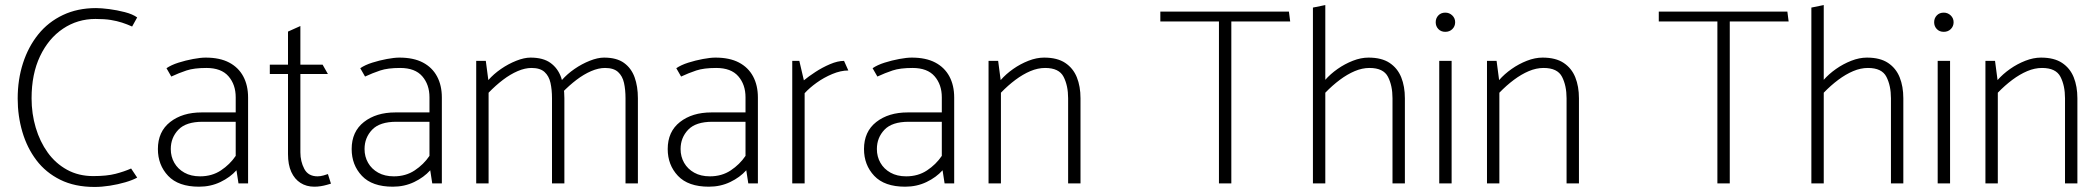

<svg xmlns="http://www.w3.org/2000/svg" viewBox="-20 -726 8309 760"><path d="M523 -657Q505 -670 474 -678Q443 -686 412 -690Q381 -694 360 -694Q287 -694 229 -666.5Q171 -639 131.5 -590Q92 -541 71 -476Q50 -411 50 -336Q50 -267 68.5 -204Q87 -141 124 -92Q161 -43 218.5 -14.5Q276 14 354 14Q383 14 415 9Q447 4 476 -4.5Q505 -13 523 -23L499 -59Q472 -47 437.5 -38Q403 -29 349 -29Q291 -29 245.5 -54Q200 -79 169 -122Q138 -165 121.5 -220.5Q105 -276 105 -337Q105 -433 138.5 -503.5Q172 -574 229.5 -612.5Q287 -651 358 -651Q394 -651 418.5 -647Q443 -643 463 -636.5Q483 -630 503 -621Z M656 -136Q656 -181 686 -212.5Q716 -244 782 -244H913V-109Q890 -75 854.5 -51.5Q819 -28 772 -28Q736 -28 710 -42.5Q684 -57 670 -81.5Q656 -106 656 -136ZM658 -423Q688 -437 718 -447Q748 -457 797 -457Q856 -457 884.5 -424Q913 -391 913 -341V-281H778Q702 -281 653.5 -243Q605 -205 605 -136Q605 -73 645.5 -30Q686 13 768 13Q814 13 852.5 -5.5Q891 -24 916 -52L924 0H962V-340Q962 -388 943 -423.5Q924 -459 887 -478.5Q850 -498 794 -498Q774 -498 744.5 -492.5Q715 -487 686.5 -478Q658 -469 639 -456Z M1257 -470H1169V-623L1120 -601V-470H1048V-433H1120V-116Q1120 -74 1133 -45.5Q1146 -17 1169.5 -2Q1193 13 1224 13Q1237 13 1249.5 11Q1262 9 1272.5 6Q1283 3 1290 1L1278 -37Q1273 -35 1260.5 -31.5Q1248 -28 1237 -28Q1200 -28 1184.5 -57.5Q1169 -87 1169 -123V-433H1278Z M1423 -136Q1423 -181 1453 -212.5Q1483 -244 1549 -244H1680V-109Q1657 -75 1621.5 -51.5Q1586 -28 1539 -28Q1503 -28 1477 -42.5Q1451 -57 1437 -81.5Q1423 -106 1423 -136ZM1425 -423Q1455 -437 1485 -447Q1515 -457 1564 -457Q1623 -457 1651.5 -424Q1680 -391 1680 -341V-281H1545Q1469 -281 1420.5 -243Q1372 -205 1372 -136Q1372 -73 1412.5 -30Q1453 13 1535 13Q1581 13 1619.5 -5.5Q1658 -24 1683 -52L1691 0H1729V-340Q1729 -388 1710 -423.5Q1691 -459 1654 -478.5Q1617 -498 1561 -498Q1541 -498 1511.5 -492.5Q1482 -487 1453.5 -478Q1425 -469 1406 -456Z M1914 0V-359Q1942 -388 1971 -410Q2000 -432 2029 -444.5Q2058 -457 2084 -457Q2118 -457 2135.5 -441Q2153 -425 2159 -398Q2165 -371 2165 -337V0H2214V-337Q2214 -384 2201 -420Q2188 -456 2159 -477Q2130 -498 2080 -498Q2055 -498 2023.5 -485.5Q1992 -473 1963 -453Q1934 -433 1913 -409L1903 -485H1865V0ZM2205 -359Q2233 -388 2262 -410Q2291 -432 2320 -444.5Q2349 -457 2375 -457Q2409 -457 2426.5 -441Q2444 -425 2450 -398Q2456 -371 2456 -337V0H2505V-337Q2505 -384 2492 -420Q2479 -456 2450 -477Q2421 -498 2371 -498Q2346 -498 2314.5 -485.5Q2283 -473 2254 -453Q2225 -433 2204 -409Z M2674 -136Q2674 -181 2704 -212.5Q2734 -244 2800 -244H2931V-109Q2908 -75 2872.5 -51.5Q2837 -28 2790 -28Q2754 -28 2728 -42.5Q2702 -57 2688 -81.5Q2674 -106 2674 -136ZM2676 -423Q2706 -437 2736 -447Q2766 -457 2815 -457Q2874 -457 2902.5 -424Q2931 -391 2931 -341V-281H2796Q2720 -281 2671.5 -243Q2623 -205 2623 -136Q2623 -73 2663.5 -30Q2704 13 2786 13Q2832 13 2870.5 -5.5Q2909 -24 2934 -52L2942 0H2980V-340Q2980 -388 2961 -423.5Q2942 -459 2905 -478.5Q2868 -498 2812 -498Q2792 -498 2762.5 -492.5Q2733 -487 2704.5 -478Q2676 -469 2657 -456Z M3165 0V-357Q3184 -378 3212.5 -398.5Q3241 -419 3274.5 -433Q3308 -447 3338 -447L3321 -485Q3296 -485 3265.5 -472Q3235 -459 3207.5 -441Q3180 -423 3162 -408L3144 -485H3116V0Z M3451 -136Q3451 -181 3481 -212.5Q3511 -244 3577 -244H3708V-109Q3685 -75 3649.5 -51.5Q3614 -28 3567 -28Q3531 -28 3505 -42.5Q3479 -57 3465 -81.5Q3451 -106 3451 -136ZM3453 -423Q3483 -437 3513 -447Q3543 -457 3592 -457Q3651 -457 3679.5 -424Q3708 -391 3708 -341V-281H3573Q3497 -281 3448.5 -243Q3400 -205 3400 -136Q3400 -73 3440.5 -30Q3481 13 3563 13Q3609 13 3647.5 -5.5Q3686 -24 3711 -52L3719 0H3757V-340Q3757 -388 3738 -423.5Q3719 -459 3682 -478.5Q3645 -498 3589 -498Q3569 -498 3539.5 -492.5Q3510 -487 3481.5 -478Q3453 -469 3434 -456Z M3942 0V-359Q3970 -388 3999.5 -410Q4029 -432 4058.5 -444.5Q4088 -457 4117 -457Q4172 -457 4190 -422Q4208 -387 4208 -337V0H4257V-337Q4257 -384 4242.5 -420Q4228 -456 4196.5 -477Q4165 -498 4113 -498Q4083 -498 4051 -485.5Q4019 -473 3990.5 -453Q3962 -433 3941 -409L3931 -485H3893V0Z M5082 -680H4573V-641H4805V0H4854V-641H5087Z M5226 -359Q5254 -388 5283.5 -410Q5313 -432 5342.5 -444.5Q5372 -457 5401 -457Q5456 -457 5474 -422Q5492 -387 5492 -337V0H5541V-337Q5541 -384 5526.5 -420Q5512 -456 5480.5 -477Q5449 -498 5397 -498Q5367 -498 5335 -485.5Q5303 -473 5274.5 -453Q5246 -433 5225 -409ZM5226 0V-706L5177 -696V0Z M5726 0V-485H5677V0ZM5701 -600Q5718 -600 5729 -611Q5740 -622 5740 -638Q5740 -654 5728.5 -665Q5717 -676 5701 -676Q5684 -676 5673.5 -665Q5663 -654 5663 -638Q5663 -622 5673.5 -611Q5684 -600 5701 -600Z M5915 0V-359Q5943 -388 5972.5 -410Q6002 -432 6031.5 -444.5Q6061 -457 6090 -457Q6145 -457 6163 -422Q6181 -387 6181 -337V0H6230V-337Q6230 -384 6215.5 -420Q6201 -456 6169.5 -477Q6138 -498 6086 -498Q6056 -498 6024 -485.5Q5992 -473 5963.5 -453Q5935 -433 5914 -409L5904 -485H5866V0Z M7055 -680H6546V-641H6778V0H6827V-641H7060Z M7199 -359Q7227 -388 7256.5 -410Q7286 -432 7315.5 -444.5Q7345 -457 7374 -457Q7429 -457 7447 -422Q7465 -387 7465 -337V0H7514V-337Q7514 -384 7499.5 -420Q7485 -456 7453.5 -477Q7422 -498 7370 -498Q7340 -498 7308 -485.5Q7276 -473 7247.5 -453Q7219 -433 7198 -409ZM7199 0V-706L7150 -696V0Z M7699 0V-485H7650V0ZM7674 -600Q7691 -600 7702 -611Q7713 -622 7713 -638Q7713 -654 7701.5 -665Q7690 -676 7674 -676Q7657 -676 7646.5 -665Q7636 -654 7636 -638Q7636 -622 7646.5 -611Q7657 -600 7674 -600Z M7888 0V-359Q7916 -388 7945.5 -410Q7975 -432 8004.5 -444.5Q8034 -457 8063 -457Q8118 -457 8136 -422Q8154 -387 8154 -337V0H8203V-337Q8203 -384 8188.5 -420Q8174 -456 8142.5 -477Q8111 -498 8059 -498Q8029 -498 7997 -485.5Q7965 -473 7936.5 -453Q7908 -433 7887 -409L7877 -485H7839V0Z"/></svg>

Font: Catamaran Thin Thin
Style: Regular
Weight: 250
Version: Version 2.000